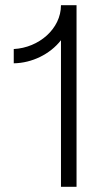

<svg xmlns="http://www.w3.org/2000/svg" viewBox="-20 -720 418 740"><path d="M215 -700C215 -609 130 -536 33 -531V-476C103 -477 173 -511 215 -565V0H275V-700Z"/></svg>

Font: Fixel Display Light
Style: Regular
Weight: 300
Designer: AlfaBravo + MacPaw
Foundry: Kyrylo Tkachov, Marchela Mozhyna, Serhii Makarenko, Maria Weinstein, Zakhar Kryvoshyya
Version: Version 1.211